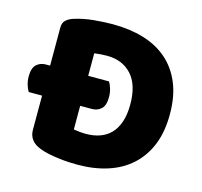

<svg xmlns="http://www.w3.org/2000/svg" viewBox="-95 -727 891 847"><g transform="rotate(15 350.0 -303.5)"><path d="M38 -238Q31 -249 25.5 -267Q20 -285 20 -305Q20 -343 37 -359Q54 -375 80 -375H99V-549Q99 -570 110.5 -581.5Q122 -593 142 -600Q185 -614 233 -618.5Q281 -623 319 -623Q397 -623 460.5 -604Q524 -585 569.5 -545.5Q615 -506 640 -446Q665 -386 665 -304Q665 -224 641 -164.5Q617 -105 572.5 -64.5Q528 -24 466 -4Q404 16 329 16Q312 16 290 15Q268 14 244.5 11Q221 8 197.5 3.5Q174 -1 154 -9Q99 -30 99 -82V-238ZM273 -130Q284 -128 300 -126.5Q316 -125 330 -125Q364 -125 392.5 -135Q421 -145 441.5 -166Q462 -187 473.5 -220.5Q485 -254 485 -301Q485 -391 443 -436.5Q401 -482 331 -482Q317 -482 302.5 -481Q288 -480 273 -478V-375H368Q375 -364 380.5 -346Q386 -328 386 -308Q386 -270 369 -254Q352 -238 326 -238H273Z"/></g></svg>

Font: Baloo Cyrillic
Style: Regular
Weight: 400
Designer: Ek Type, Denis Ignatov
Foundry: Ek Type
Version: Version 1.50 July 26, 2019